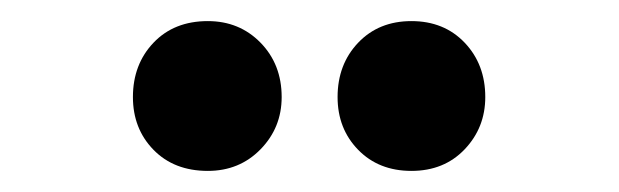

<svg xmlns="http://www.w3.org/2000/svg" viewBox="-20 -725 587 182"><path d="M106 -633Q106 -664 125.5 -684.5Q145 -705 177 -705Q207 -705 227 -684.5Q247 -664 247 -633Q247 -604 227 -583.5Q207 -563 177 -563Q145 -563 125.5 -583Q106 -603 106 -633ZM300 -633Q300 -664 319.5 -684.5Q339 -705 370 -705Q401 -705 420.5 -684.5Q440 -664 440 -633Q440 -604 420.5 -583.5Q401 -563 370 -563Q339 -563 319.5 -583Q300 -603 300 -633Z"/></svg>

Font: Gabarito Medium
Style: Regular
Weight: 500
Designer: Leandro Assis / Alvaro Franca / Felipe Casaprima
Foundry: Naipe Foundry
Version: Version 1.000